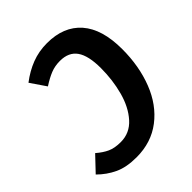

<svg xmlns="http://www.w3.org/2000/svg" viewBox="-220 -828 963 963"><g transform="rotate(-45 261.5 -346.5)"><path d="M-18 -69 56 -147Q86 -121 114.5 -108Q143 -95 186 -95Q250 -95 293.5 -143.5Q337 -192 357.5 -268Q378 -344 378 -428Q378 -516 349 -557.5Q320 -599 258 -599Q222 -599 192 -587Q162 -575 125 -551L69 -633Q116 -669 166.5 -688.5Q217 -708 275 -708Q393 -708 457 -635Q521 -562 521 -420Q521 -299 482.5 -200Q444 -101 368.5 -43Q293 15 188 15Q117 15 69 -7.5Q21 -30 -18 -69Z"/></g></svg>

Font: Fira Sans Condensed SemiBold
Style: Italic
Weight: 600
Width: 3
Italic angle: -8°
Designer: bBox Type GmbH & Carrois Corporate GbR & Edenspiekermann AG
Foundry: bBox Type GmbH & Carrois Corporate GbR & Edenspiekermann AG
Version: Version 4.301